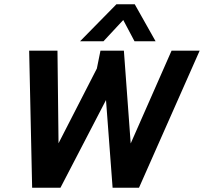

<svg xmlns="http://www.w3.org/2000/svg" viewBox="-20 -882 958 902"><path d="M356 -688 527 -862H613L711 -688H612L559 -788L466 -688ZM131 0 117 -644H250L255 -209L435 -560L452 -644H562L594 -208L786 -644H918L633 0H509L478 -412L264 0Z"/></svg>

Font: Kanit Medium
Style: Italic
Weight: 500
Italic angle: -12°
Designer: Katatrad Team
Foundry: CadsonDemak
Version: Version 2.000; ttfautohint (v1.8.3)